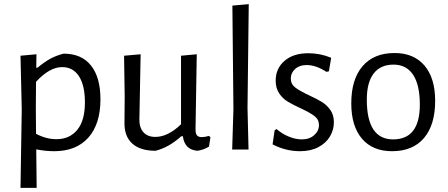

<svg xmlns="http://www.w3.org/2000/svg" viewBox="-20 -722 2165 927"><path d="M419.5 -405.5C389.2 -443.8 345 -463 287 -463C263.7 -457 242.7 -449 224 -439C205.3 -429 184.3 -414.3 161 -395H155L156 -460L79 -453L85 -194L79 185H157L155 -1C183.7 5 212.7 8 242 8C312.7 8 367.5 -13.8 406.5 -57.5C445.5 -101.2 465 -163 465 -243C465 -313 449.8 -367.2 419.5 -405.5ZM353 -95C328.3 -65 294.7 -50 252 -50C219.3 -50 186.7 -58.7 154 -76L153 -201L154 -327C197.3 -374.3 239.3 -398 280 -398C315.3 -398 342.5 -383.2 361.5 -353.5C380.5 -323.8 390 -282 390 -228C390 -169.3 377.7 -125 353 -95Z M931 -68.5C926.3 -74.2 924 -84 924 -98L930 -460L854 -453V-122C812 -81.3 770.7 -61 730 -61C704.7 -61 685.3 -68.7 672 -84C658.7 -99.3 652.3 -120.7 653 -148L659 -460L579 -453L582 -256L581 -129C580.3 -85.7 592.8 -52.3 618.5 -29C644.2 -5.7 681.7 6 731 6C773.7 -4.7 815 -28 855 -64H863C868.3 -21.3 891.3 2 932 6C950.7 4 969.7 -2.7 989 -14L996 -59L989 -66C976.3 -62 964.7 -60 954 -60C943.3 -60 935.7 -62.8 931 -68.5Z M1180 0 1175 -201 1181 -702 1102 -695 1107 -195 1101 0Z M1579 -443C1543.7 -457.7 1507 -465 1469 -465C1420.3 -465 1381.8 -452.7 1353.5 -428C1325.2 -403.3 1311 -371.7 1311 -333C1311 -308.3 1316.7 -287.7 1328 -271C1339.3 -254.3 1353 -241.2 1369 -231.5C1385 -221.8 1406 -211 1432 -199C1462 -185 1484.2 -172.5 1498.5 -161.5C1512.8 -150.5 1520 -136 1520 -118C1520 -99.3 1512.3 -83.2 1497 -69.5C1481.7 -55.8 1461.7 -49 1437 -49C1417.7 -49 1397.2 -53.3 1375.5 -62C1353.8 -70.7 1333.7 -83 1315 -99L1306 -93L1296 -25C1338 -3 1382.3 8 1429 8C1463 8 1492.3 1.5 1517 -11.5C1541.7 -24.5 1560.3 -41.7 1573 -63C1585.7 -84.3 1592 -107.3 1592 -132C1592 -155.3 1586.3 -175 1575 -191C1563.7 -207 1550.2 -219.8 1534.5 -229.5C1518.8 -239.2 1498 -250 1472 -262C1442 -276 1419.8 -288.5 1405.5 -299.5C1391.2 -310.5 1384 -325 1384 -343C1384 -361 1391 -376.3 1405 -389C1419 -401.7 1437.3 -408 1460 -408C1490.7 -408 1522.7 -397 1556 -375L1568 -378Z M2029.5 -405.5C1995.2 -445.8 1947 -466 1885 -466C1818.3 -466 1766.8 -444.8 1730.5 -402.5C1694.2 -360.2 1676 -300.3 1676 -223C1676 -149.7 1693.2 -92.8 1727.5 -52.5C1761.8 -12.2 1810.3 8 1873 8C1939.7 8 1991 -13.2 2027 -55.5C2063 -97.8 2081 -157.7 2081 -235C2081 -308.3 2063.8 -365.2 2029.5 -405.5ZM1784 -367C1806 -395.7 1838 -410 1880 -410C1921.3 -410 1952.8 -393.7 1974.5 -361C1996.2 -328.3 2007 -280.3 2007 -217C2007 -105 1964 -49 1878 -49C1793.3 -49 1751 -113 1751 -241C1751 -296.3 1762 -338.3 1784 -367Z"/></svg>

Font: Alegreya Sans
Style: Regular
Weight: 400
Designer: Juan Pablo del Peral
Foundry: Huerta Tipografica
Version: Version 1.000;PS 001.000;hotconv 1.0.70;makeotf.lib2.5.58329